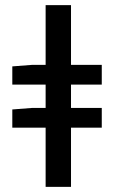

<svg xmlns="http://www.w3.org/2000/svg" viewBox="-20 -729 445 749"><path d="M28 -231V-302L106 -308H377V-231ZM28 -399V-470L106 -476H377V-399ZM158 0V-709H257V0Z"/></svg>

Font: Source Sans 3 Medium
Style: Regular
Weight: 500
Designer: Paul D. Hunt
Foundry: Adobe
Version: Version 3.052;hotconv 1.1.0;makeotfexe 2.6.0